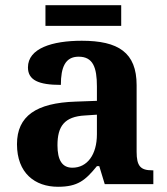

<svg xmlns="http://www.w3.org/2000/svg" viewBox="-20 -705 640 735"><path d="M154 -606H444V-685H154ZM202 10C278 10 307 -15 351 -69H360L381 0H567V-53H563C518 -53 503 -69 503 -124V-379C503 -504 433 -549 293 -549C180 -549 87 -520 87 -447C87 -398 128 -380 213 -380C213 -448 230 -488 281 -488C336 -488 351 -447 351 -374V-319L269 -316C119 -311 45 -261 45 -153C45 -42 114 10 202 10ZM257 -63C218 -63 200 -92 200 -149C200 -221 226 -259 306 -263L351 -266V-191C351 -113 314 -63 257 -63Z"/></svg>

Font: Noto Serif Georgian Bold
Style: Regular
Weight: 700
Designer: Monotype Design Team, Akaki Razmadze
Foundry: Google LLC
Version: Version 2.003